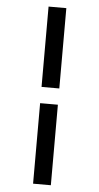

<svg xmlns="http://www.w3.org/2000/svg" viewBox="-62 -888 523 1012"><g transform="rotate(5 200.0 -382.5)"><path d="M247 86H153V-340H247ZM247 -426H153V-851H247Z"/></g></svg>

Font: Kaisei Tokumin ExtraBold
Style: Regular
Weight: 800
Designer: Font-Kai, 金井和夫
Foundry: KAZUO KANAI
Version: Version 5.003